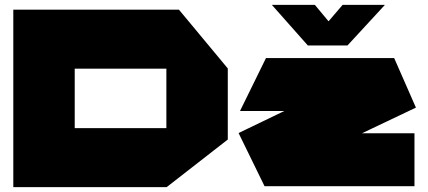

<svg xmlns="http://www.w3.org/2000/svg" viewBox="-20 -770 1770 794"><path d="M289 -486V-730H720L922 -487V-486ZM35 4V-240H668V4ZM35 -240V-730H289V-240ZM668 4V-486H922V-193L669 4ZM973 -311V-312L1080 -530H1610L1584 -311ZM1330 -149 967 -219V-220L1610 -530L1700 -325ZM1074 0 967 -219H1694V0ZM1253 -582 1105 -749V-750H1282L1396 -613ZM1253 -582 1397 -750H1571V-749L1417 -582Z"/></svg>

Font: Foldit Black
Style: Regular
Weight: 900
Version: Version 1.003